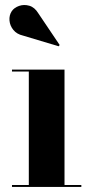

<svg xmlns="http://www.w3.org/2000/svg" viewBox="-20 -733 359 753"><path d="M233 -460V-7.5H299V0H27V-7.5H93V-452.5H27V-460ZM210 -551.5 70 -593.5Q46 -599 32.5 -615.5Q19 -632 17.2 -652.5Q15.5 -673 26 -689Q35.5 -703 54.8 -709.8Q74 -716.5 95 -710.5Q116 -704.5 130.5 -680.5L214 -556.5Z"/></svg>

Font: Bodoni Moda 28pt
Style: Bold
Weight: 700
Designer: Owen Earl
Foundry: indestructible type
Version: Version 2.005